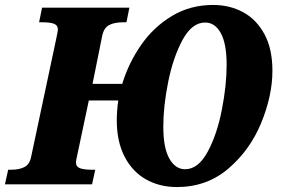

<svg xmlns="http://www.w3.org/2000/svg" viewBox="-43 -745 1135 776"><path d="M429 -258Q429 -297 435 -339H316L269 -117Q264 -95 264 -89Q264 -71 280.5 -65Q297 -59 330 -59H342L329 0H-23L-10 -59H2Q35 -59 56 -70Q77 -81 83 -112L184 -587Q191 -621 191 -625Q191 -643 175 -649Q159 -655 126 -655H115L127 -714H480L468 -655H456Q420 -655 398.5 -644Q377 -633 370 -600L331 -406H451Q477 -491 527.5 -563.5Q578 -636 652 -680.5Q726 -725 818 -725Q885 -725 939 -696Q993 -667 1025.5 -607.5Q1058 -548 1058 -459Q1058 -359 1013 -249Q968 -139 880.5 -64Q793 11 672 11Q602 11 547 -20Q492 -51 460.5 -112Q429 -173 429 -258ZM873 -483Q873 -568 849.5 -611Q826 -654 786 -654Q733 -654 695 -584Q657 -514 637 -415Q617 -316 617 -233Q617 -147 641.5 -104Q666 -61 705 -61Q758 -61 796 -131Q834 -201 853.5 -300.5Q873 -400 873 -483Z"/></svg>

Font: Noto Serif NarrowBlack
Style: Italic
Weight: 900
Width: 4
Italic angle: -12°
Designer: Monotype Design Team
Foundry: Monotype Imaging Inc.
Version: Version 1.001